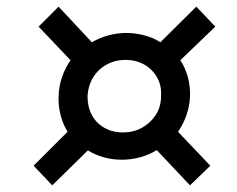

<svg xmlns="http://www.w3.org/2000/svg" viewBox="-20 -638 713 577"><path d="M137 -81 81 -140 183 -242Q169 -265 162 -292.5Q155 -320 156 -348Q157 -380 167 -408Q177 -436 192 -457L96 -558L156 -618L256 -511Q278 -524 305 -531.5Q332 -539 360 -539Q386 -539 413 -532Q440 -525 462 -511L570 -618L627 -558L522 -457Q537 -434 544.5 -406.5Q552 -379 551 -348Q550 -320 540.5 -292.5Q531 -265 515 -242L612 -140L551 -81L451 -187Q429 -173 401.5 -165.5Q374 -158 347 -158Q317 -158 291 -165.5Q265 -173 244 -186ZM350 -240Q381 -240 406.5 -254Q432 -268 448 -292.5Q464 -317 464 -349Q466 -381 452 -405.5Q438 -430 413.5 -444Q389 -458 357 -458Q326 -458 300.5 -444Q275 -430 260 -405.5Q245 -381 243 -349Q243 -317 256 -292.5Q269 -268 293.5 -254Q318 -240 350 -240Z"/></svg>

Font: Mona Sans ExtraLight Medium
Style: Italic
Weight: 500
Italic angle: -11.6951°
Version: Version 2.000